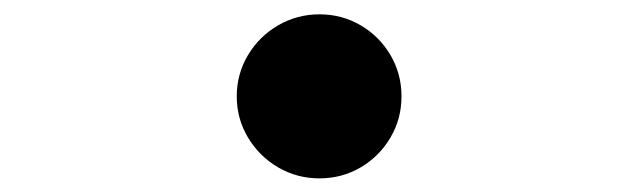

<svg xmlns="http://www.w3.org/2000/svg" viewBox="-20 -490 904 272"><path d="M315.4 -353.5Q315.4 -385.3 331.3 -411.9Q347.2 -438.5 374 -454.1Q400.9 -469.7 432.6 -469.7Q464.4 -469.7 491 -454.1Q517.6 -438.5 533.2 -411.9Q548.8 -385.3 548.8 -353.5Q548.8 -321.8 533.2 -295.2Q517.6 -268.6 491 -252.9Q464.4 -237.3 432.6 -237.3Q400.9 -237.3 374 -252.9Q347.2 -268.6 331.3 -295.2Q315.4 -321.8 315.4 -353.5Z"/></svg>

Font: Pretendard GOV
Style: Bold
Weight: 700
Designer: Base glyphs from Inter by Rasmus Andersson; Hangeul glyphs from Noto Sans CJK(Source Han Sans) by Jang Soo-young and Kan
Foundry: Kil Hyung-jin
Version: Version 1.309